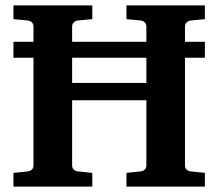

<svg xmlns="http://www.w3.org/2000/svg" viewBox="-20 -691 809 711"><path d="M522 -383.8V-477.1H247.1V-383.8ZM448.2 0V-50.8L500 -56.2Q509.3 -57.1 515.6 -62.7Q522 -68.4 522 -78.1V-319.8H247.1V-78.1Q247.1 -68.4 253.4 -62.7Q259.8 -57.1 269 -56.2L321.8 -50.8V0H29.8V-50.8L82 -56.2Q91.3 -57.1 97.7 -62.7Q104 -68.4 104 -78.1V-477.1H29.8V-536.1H104V-592.8Q104 -602.5 97.7 -608.4Q91.3 -614.3 82 -615.2L29.8 -620.1V-670.9H321.8V-620.1L269 -615.2Q259.8 -614.3 253.4 -608.4Q247.1 -602.5 247.1 -592.8V-536.1H522V-592.8Q522 -602.5 515.6 -608.4Q509.3 -614.3 500 -615.2L448.2 -620.1V-670.9H738.8V-620.1L687 -615.2Q678.7 -614.3 671.9 -608.4Q665 -602.5 665 -592.8V-536.1H738.8V-477.1H665V-78.1Q665 -68.4 671.4 -62.7Q677.7 -57.1 687 -56.2L738.8 -50.8V0Z"/></svg>

Font: Charis SIL Phon
Style: Bold
Weight: 700
Foundry: SIL International
Version: Version 5.000